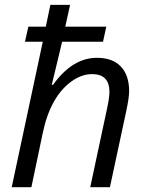

<svg xmlns="http://www.w3.org/2000/svg" viewBox="-20 -780 617 800"><path d="M436 -397Q436 -471.2 363.8 -471.2Q320.8 -471.2 279.3 -441.9Q190.4 -378.9 158.2 -226.1L110.8 0H28.8L158.2 -606H84L98.1 -668.9H170.9L189.9 -759.8H272L252 -668.9H422.9L409.2 -606H238.8L195.8 -426.8H201.2Q281.7 -539.1 383.8 -539.1Q449.2 -539.1 483.4 -502.9Q517.6 -466.8 518.1 -401.9Q518.1 -373.5 506.8 -320.8L438 0H356L426.8 -331.1Q436 -374.5 436 -397Z"/></svg>

Font: OpenSans-Italic
Style: Italic
Weight: 400
Italic angle: -12°
Foundry: Ascender Corporation
Version: Version 1.10